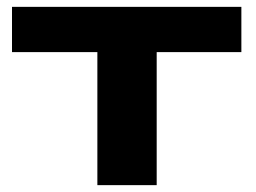

<svg xmlns="http://www.w3.org/2000/svg" viewBox="-20 -540 747 560"><path d="M684 -388H437V0H264V-388H15V-520H684Z"/></svg>

Font: Non Bureau Extended
Style: Bold
Weight: 700
Width: 7
Designer: Jona Saucedo
Foundry: Non Foundry
Version: Version 1.000; ttfautohint (v1.8.4)